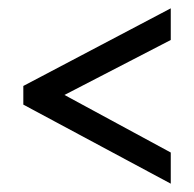

<svg xmlns="http://www.w3.org/2000/svg" viewBox="-20 -520 466 461"><path d="M390 -79 36 -268.8V-313.6L390 -500V-424L134.8 -292L390 -153.8Z"/></svg>

Font: Stick No Bills ExtraLight
Style: Regular
Weight: 200
Designer: Kosala Senevirathne, Siva Puranthara, Lasantha Premarathna, Tharique Azeez
Foundry: mooniak
Version: Version 2.000